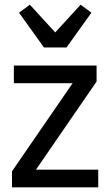

<svg xmlns="http://www.w3.org/2000/svg" viewBox="-20 -797 469 817"><path d="M31 0V-68L289 -443H39V-518H391V-450L133 -75H398V0ZM167 -595 61 -743 107 -777 215 -659 323 -777 369 -743 263 -595Z"/></svg>

Font: IBM Plex Sans Condensed Text
Style: Regular
Weight: 450
Width: 3
Designer: Mike Abbink, Paul van der Laan, Pieter van Rosmalen
Foundry: Bold Monday
Version: Version 1.1